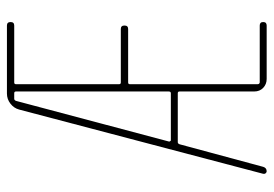

<svg xmlns="http://www.w3.org/2000/svg" viewBox="-135 -635 770 540"><g transform="rotate(-90 250.0 -365.0)"><path d="M122.1 -275.4Q121.1 -274.4 122.6 -272Q124 -269.5 125 -269.5H257.8Q262.7 -269.5 262.7 -275.4V-705.1Q262.7 -710 257.8 -710H242.2Q238.3 -710 236.3 -705.1ZM38.1 0Q35.2 0 32.7 -2.9Q30.3 -5.9 31.2 -9.8L211.9 -696.3Q215.8 -710.9 228.5 -720.7Q241.2 -730.5 256.8 -730.5H448.2Q458 -730.5 458 -720.2Q458 -710 448.2 -710H288.1Q283.2 -710 283.2 -705.1V-415Q283.2 -410.2 288.1 -410.2H438.5Q448.2 -410.2 448.2 -399.9Q448.2 -389.6 438.5 -389.6H288.1Q283.2 -389.6 283.2 -384.8V-25.4Q283.2 -20.5 288.1 -19.5H448.2Q458 -19.5 458 -9.8Q458 0 448.2 0H297.9Q283.2 0 272.9 -9.8Q262.7 -19.5 262.7 -35.2V-245.1Q262.7 -250 257.8 -250H120.1Q116.2 -250 114.3 -245.1L50.8 -9.8Q47.9 0 38.1 0Z"/></g></svg>

Font: Rounded-X Mgen+ 1m thin
Style: Regular
Weight: 100
Designer: [Source Han Sans]
Ryoko NISHIZUKA  (kana & ideographs); Paul D. Hunt (Latin, Greek & Cyrillic); Wenlong ZHANG  (bopomofo
Version: Version 1.059.20150602